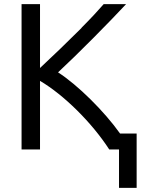

<svg xmlns="http://www.w3.org/2000/svg" viewBox="-20 -717 683 926"><path d="M554 4V189H639V-73H559C484 -179 354 -308 260 -368C358 -459 508 -611 588 -697H480C455 -668 417 -627 373 -583H374C308 -517 231 -443 173 -389V-697H84V4H173V-327C288 -259 422 -127 507 4Z"/></svg>

Font: Repo
Style: Regular
Weight: 400
Designer: Stefan Peev
Foundry: Context Ltd
Version: Version 0.000